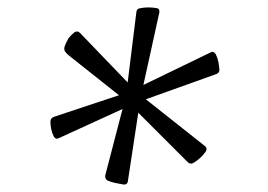

<svg xmlns="http://www.w3.org/2000/svg" viewBox="-20 -823 724 518"><path d="M348 -791Q349 -800 359 -801Q369 -803 380.5 -803Q392 -803 403 -801Q411 -800 410 -790L359 -558L325 -334Q324 -325 314 -325Q302 -327 290.5 -329.5Q279 -332 270 -336Q263 -340 264 -350L320 -565ZM138 -450Q130 -446 125 -455Q120 -465 118 -475.5Q116 -486 116 -496Q117 -505 126 -508L328 -575L549 -682Q556 -686 562 -677Q567 -667 569 -656.5Q571 -646 572 -635Q572 -626 563 -623L348 -546ZM165 -674Q158 -680 155 -685Q152 -690 154.5 -698Q157 -706 165 -720Q169 -725 173 -729Q177 -733 181 -736Q189 -741 196 -734L351 -573L534 -428Q540 -422 535 -414Q528 -404 519 -396Q510 -388 501 -383Q493 -379 486 -386L325 -547Z"/></svg>

Font: Hahmlet
Style: Regular
Weight: 400
Designer: Minjoo Ham & Mark Frömberg
Foundry: hypertype
Version: Version 1.001; ttfautohint (v1.8.3)